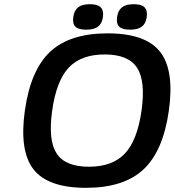

<svg xmlns="http://www.w3.org/2000/svg" viewBox="-20 -880 837 920"><path d="M496.1 -720.2Q677.2 -720.2 746.8 -632.1Q816.4 -543.9 789.1 -350.1Q761.7 -155.8 667.2 -67.9Q572.8 20 392.1 20Q210.4 20 141.1 -67.9Q71.8 -155.8 99.1 -350.1Q126.5 -544.4 220.5 -632.3Q314.5 -720.2 496.1 -720.2ZM481.9 -619.1Q368.7 -619.1 309.3 -555.9Q250 -492.7 230 -350.1Q210 -207.5 251.5 -144.3Q293 -81.1 406.2 -81.1Q519 -81.1 578.6 -144.5Q638.2 -208 658.2 -350.1Q678.2 -492.2 636.5 -555.7Q594.7 -619.1 481.9 -619.1ZM410.6 -859.9Q447.3 -859.9 462.4 -845Q477.5 -830.1 473.1 -797.9Q468.8 -766.6 449.5 -752.2Q430.2 -737.8 392.6 -737.8Q356 -737.8 341.3 -752.2Q326.7 -766.6 331.1 -797.9Q335.4 -830.1 354.5 -845Q373.5 -859.9 410.6 -859.9ZM621.1 -859.9Q657.7 -859.9 672.6 -845Q687.5 -830.1 683.1 -797.9Q678.7 -766.6 659.4 -752.2Q640.1 -737.8 603.5 -737.8Q566.4 -737.8 551.5 -752Q536.6 -766.1 541 -797.9Q545.4 -830.1 564.7 -845Q584 -859.9 621.1 -859.9Z"/></svg>

Font: Fivo Sans Med
Style: Regular
Weight: 450
Designer: Alexander Slobzheninov
Foundry: Alexander Slobzheninov
Version: 1.0